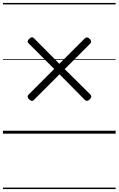

<svg xmlns="http://www.w3.org/2000/svg" viewBox="-20 -905 803 1300"><path d="M587 -232Q580 -224 571.5 -222.5Q563 -221 555 -228L383 -402L209 -228Q201 -220 192.5 -222.5Q184 -225 177 -233Q169 -239 167.5 -247.5Q166 -256 173 -264L347 -438L175 -610Q166 -618 167.5 -626.5Q169 -635 177 -641Q184 -650 193 -652Q202 -654 210 -646L382 -473L555 -646Q563 -653 571 -651.5Q579 -650 587 -642Q595 -635 596.5 -626Q598 -617 591 -610L418 -437L592 -265Q599 -257 597.5 -248Q596 -239 587 -232ZM0 365H763V375H0ZM0 -20H763V0H0ZM0 -505H763V-500H0ZM0 -885H763V-875H0Z"/></svg>

Font: Playwrite AT Guides
Style: Regular
Weight: 400
Designer: Veronika Burian, José Scaglione
Foundry: TypeTogether
Version: Version 1.003